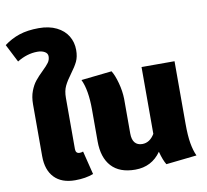

<svg xmlns="http://www.w3.org/2000/svg" viewBox="-105 -1009 1224 1135"><g transform="rotate(-10 506.5 -441.5)"><path d="M331 -139 366 2Q319 20 256 20Q175 20 131.5 -25.5Q88 -71 88 -154V-465Q88 -510 101 -544Q114 -578 132 -600.5Q150 -623 178 -650Q204 -675 216 -691.5Q228 -708 228 -729Q228 -747 210.5 -757Q193 -767 167 -767Q105 -767 45 -730L-10 -838Q32 -870 82 -886.5Q132 -903 199 -903Q261 -903 305.5 -881Q350 -859 372.5 -821.5Q395 -784 395 -738Q395 -697 381.5 -669Q368 -641 341 -605Q314 -569 300 -540Q286 -511 286 -469V-162Q286 -135 310 -135Q321 -135 331 -139Z M803 20Q786 -7 772 -60Q716 20 617 20Q523 20 474.5 -33Q426 -86 426 -184V-375Q426 -492 395 -557L579 -577Q596 -550 609.5 -500.5Q623 -451 624 -404V-196Q624 -159 639.5 -140.5Q655 -122 684 -122Q729 -122 758 -170V-172V-571H956V-196Q956 -124 964 -78Q972 -32 987 0Z"/></g></svg>

Font: FiraGO Heavy
Style: Regular
Weight: 900
Designer: bBox Type
Foundry: bBox Type GmbH
Version: Version 1.001